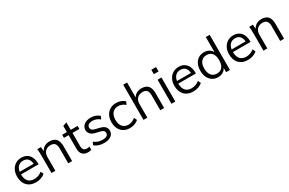

<svg xmlns="http://www.w3.org/2000/svg" viewBox="160 -2105 5246 3481"><g transform="rotate(-30 2783.0 -364.5)"><path d="M499 -254H130Q131 -158 174.5 -109Q218 -60 301 -60Q389 -60 463 -119L490 -60Q457 -29 405.5 -11Q354 7 300 7Q182 7 115 -62.5Q48 -132 48 -253Q48 -330 78 -389.5Q108 -449 162 -482Q216 -515 285 -515Q385 -515 442 -449.5Q499 -384 499 -269ZM133 -307H426Q420 -378 384.5 -415Q349 -452 286 -452Q223 -452 183.5 -414Q144 -376 133 -307Z M1054 -316V0H973V-312Q973 -382 945 -414.5Q917 -447 857 -447Q787 -447 745 -404Q703 -361 703 -288V0H622V-362Q622 -440 614 -503H691L699 -413Q722 -462 768 -488.5Q814 -515 873 -515Q1054 -515 1054 -316Z M1315 -439V-164Q1315 -108 1338 -85.5Q1361 -63 1403 -63Q1431 -63 1457 -72V-3Q1426 7 1387 7Q1315 7 1274.5 -33.5Q1234 -74 1234 -153V-439H1136V-503H1234V-632L1315 -661V-503H1459V-439Z M1526 -58 1553 -118Q1594 -86 1636 -72Q1678 -58 1730 -58Q1787 -58 1816.5 -77.5Q1846 -97 1846 -134Q1846 -164 1826 -182Q1806 -200 1760 -210L1675 -230Q1612 -244 1577.5 -280Q1543 -316 1543 -366Q1543 -432 1596 -473.5Q1649 -515 1736 -515Q1789 -515 1836 -498Q1883 -481 1915 -449L1888 -390Q1817 -449 1736 -449Q1682 -449 1652.5 -428.5Q1623 -408 1623 -371Q1623 -340 1641.5 -322Q1660 -304 1701 -294L1786 -273Q1856 -257 1890 -223.5Q1924 -190 1924 -136Q1924 -71 1871 -32Q1818 7 1727 7Q1600 7 1526 -58Z M2023 -252Q2023 -330 2053 -389.5Q2083 -449 2138.5 -482Q2194 -515 2268 -515Q2319 -515 2366.5 -497.5Q2414 -480 2445 -449L2418 -389Q2380 -419 2344.5 -433Q2309 -447 2272 -447Q2195 -447 2151 -395.5Q2107 -344 2107 -252Q2107 -161 2150.5 -110.5Q2194 -60 2272 -60Q2309 -60 2344.5 -74Q2380 -88 2418 -118L2445 -58Q2413 -28 2364.5 -10.5Q2316 7 2264 7Q2191 7 2136.5 -25Q2082 -57 2052.5 -115.5Q2023 -174 2023 -252Z M2980 -316V0H2899V-312Q2899 -382 2871 -414.5Q2843 -447 2783 -447Q2713 -447 2671 -404Q2629 -361 2629 -288V0H2548V-736H2629V-421Q2653 -467 2697.5 -491Q2742 -515 2799 -515Q2980 -515 2980 -316Z M3133 0V-503H3214V0ZM3125 -716H3224V-624H3125Z M3792 -254H3423Q3424 -158 3467.5 -109Q3511 -60 3594 -60Q3682 -60 3756 -119L3783 -60Q3750 -29 3698.5 -11Q3647 7 3593 7Q3475 7 3408 -62.5Q3341 -132 3341 -253Q3341 -330 3371 -389.5Q3401 -449 3455 -482Q3509 -515 3578 -515Q3678 -515 3735 -449.5Q3792 -384 3792 -269ZM3426 -307H3719Q3713 -378 3677.5 -415Q3642 -452 3579 -452Q3516 -452 3476.5 -414Q3437 -376 3426 -307Z M4358 -736V0H4278V-91Q4256 -44 4211.5 -18.5Q4167 7 4108 7Q4042 7 3991.5 -26Q3941 -59 3913 -118.5Q3885 -178 3885 -256Q3885 -334 3912.5 -392.5Q3940 -451 3991 -483Q4042 -515 4108 -515Q4167 -515 4211 -489.5Q4255 -464 4277 -418V-736ZM4278 -254Q4278 -346 4238 -396.5Q4198 -447 4124 -447Q4050 -447 4008.5 -397Q3967 -347 3967 -256Q3967 -163 4008.5 -111.5Q4050 -60 4124 -60Q4198 -60 4238 -110.5Q4278 -161 4278 -254Z M4936 -254H4567Q4568 -158 4611.5 -109Q4655 -60 4738 -60Q4826 -60 4900 -119L4927 -60Q4894 -29 4842.5 -11Q4791 7 4737 7Q4619 7 4552 -62.5Q4485 -132 4485 -253Q4485 -330 4515 -389.5Q4545 -449 4599 -482Q4653 -515 4722 -515Q4822 -515 4879 -449.5Q4936 -384 4936 -269ZM4570 -307H4863Q4857 -378 4821.5 -415Q4786 -452 4723 -452Q4660 -452 4620.5 -414Q4581 -376 4570 -307Z M5491 -316V0H5410V-312Q5410 -382 5382 -414.5Q5354 -447 5294 -447Q5224 -447 5182 -404Q5140 -361 5140 -288V0H5059V-362Q5059 -440 5051 -503H5128L5136 -413Q5159 -462 5205 -488.5Q5251 -515 5310 -515Q5491 -515 5491 -316Z"/></g></svg>

Font: Muli
Style: Regular
Weight: 400
Designer: Vernon Adams
Foundry: Vernon Adams
Version: Version 2.000